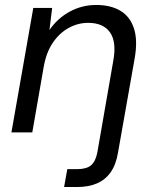

<svg xmlns="http://www.w3.org/2000/svg" viewBox="-20 -533 624 773"><path d="M26 0 114 -501H190L179 -412Q211 -459 260.5 -486Q310 -513 367 -513Q426 -513 465 -489.5Q504 -466 519.5 -418Q535 -370 522 -297L455 82Q447 130 425.5 160.5Q404 191 370 205.5Q336 220 290 220H238L251 148H290Q328 148 346.5 132.5Q365 117 372 80L436 -288Q450 -364 423 -402.5Q396 -441 335 -441Q293 -441 255.5 -420Q218 -399 192 -360Q166 -321 156 -264L110 0Z"/></svg>

Font: DM Sans 18pt
Style: Italic
Weight: 400
Italic angle: -10°
Designer: Colophon Foundry, Jonny Pinhorn
Foundry: Colophon Foundry
Version: Version 4.004;gftools[0.9.30]